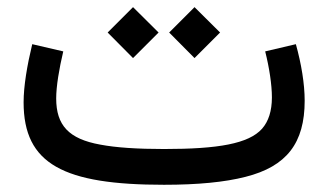

<svg xmlns="http://www.w3.org/2000/svg" viewBox="-20 -512 909 532"><path d="M714.8 -369.6C726.1 -324.7 733.4 -277.3 733.4 -242.2C733.4 -204.6 724.1 -175.8 706.1 -155.3C668.9 -113.8 585 -99.1 434.6 -99.1C360.4 -99.1 301.3 -103 257.8 -111.3C170.4 -127 135.7 -165 135.7 -239.3C135.7 -272.9 144 -322.3 155.3 -369.6L69.3 -389.6C55.2 -331.1 45.4 -273.4 45.4 -228.5C45.4 -57.1 156.2 0 434.6 0C527.8 0 603 -7.3 660.2 -22C774.4 -50.8 824.2 -115.7 824.2 -232.9C824.2 -279.8 814.9 -335.4 799.8 -389.6ZM348.6 -351.1 419.4 -421.9 348.6 -492.2 278.3 -421.9ZM519 -351.1 589.8 -421.9 519 -492.2 448.7 -421.9Z"/></svg>

Font: Estedad Medium
Style: Regular
Weight: 500
Designer: Amin Abedi
Version: Version 7.3